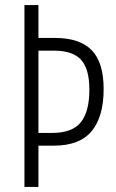

<svg xmlns="http://www.w3.org/2000/svg" viewBox="-20 -734 457 754"><path d="M387 -384Q387 -276 340 -219Q293 -162 191 -162H131V0H76V-714H131V-585H196Q293 -585 340 -537Q387 -489 387 -384ZM185 -212Q264 -212 297.5 -254Q331 -296 331 -382Q331 -463 298.5 -499Q266 -535 193 -535H131V-212Z"/></svg>

Font: Noto Sans Telugu ExtraCondensed Light
Style: Regular
Weight: 300
Width: 2
Designer: Jelle Bosma - Monotype Design Team
Foundry: Monotype Imaging Inc.
Version: Version 2.005; ttfautohint (v1.8.4.7-5d5b)